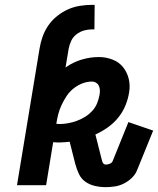

<svg xmlns="http://www.w3.org/2000/svg" viewBox="-20 -763 651 791"><path d="M416 8Q393 8 371 3Q349 -2 331.5 -14.5Q314 -27 305 -46.5Q296 -66 290 -88L267 -179Q256 -178 244.5 -177Q233 -176 222 -176Q216 -176 210 -176.5Q204 -177 199 -177L170 0H50L143 -563Q147 -588 155.5 -612Q164 -636 179 -658Q194 -680 215.5 -697Q237 -714 260.5 -724.5Q284 -735 309.5 -739Q335 -743 359 -743H370L369 -642H359Q343 -642 326.5 -637.5Q310 -633 295.5 -622Q281 -611 273.5 -595Q266 -579 263 -563L250 -485Q281 -507 316.5 -517.5Q352 -528 387 -528Q416 -528 442.5 -518Q469 -508 486 -487.5Q503 -467 510 -439.5Q517 -412 512 -383Q508 -356 497 -329Q486 -302 467.5 -279Q449 -256 424.5 -238.5Q400 -221 373 -209L398 -110Q399 -108 399 -106.5Q399 -105 400 -103Q401 -96 405 -90.5Q409 -85 416 -85Q424 -85 432.5 -88.5Q441 -92 444 -99L509 -260L611 -225L546 -65Q539 -46 524.5 -31.5Q510 -17 491.5 -7.5Q473 2 453.5 5Q434 8 416 8ZM226 -252Q243 -252 261.5 -255.5Q280 -259 297.5 -265.5Q315 -272 331 -282Q347 -292 360 -306Q373 -320 380 -337.5Q387 -355 390 -372Q392 -382 391.5 -391.5Q391 -401 387.5 -409Q384 -417 376 -422Q368 -427 359 -427Q339 -427 319.5 -419.5Q300 -412 283 -398.5Q266 -385 254.5 -367.5Q243 -350 234 -331Q225 -312 220 -292.5Q215 -273 212 -253Q216 -253 219 -252.5Q222 -252 226 -252Z"/></svg>

Font: Iosevka Etoile
Style: Bold Italic
Weight: 700
Italic angle: -9°
Designer: Belleve Invis
Foundry: Belleve Invis
Version: Version 28.1.0; ttfautohint (v1.8.4)